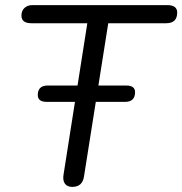

<svg xmlns="http://www.w3.org/2000/svg" viewBox="-20 -725 714 752"><path d="M263 7Q243 7 234 -6Q225 -19 229 -42L322 -634H103Q64 -634 64 -664Q64 -683 76 -694Q88 -705 107 -705H635Q674 -705 674 -676Q674 -634 631 -634H404L309 -34Q303 7 263 7ZM163 -326Q128 -326 128 -353Q128 -390 167 -390H474Q509 -390 509 -364Q509 -326 470 -326Z"/></svg>

Font: Nunito
Style: Italic
Weight: 400
Italic angle: -9°
Designer: Vernon Adams
Foundry: Vernon Adams
Version: Version 3.601; ttfautohint (v1.8.2.53-6de2)